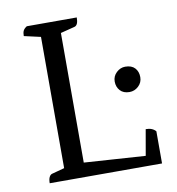

<svg xmlns="http://www.w3.org/2000/svg" viewBox="-75 -708 715 776"><g transform="rotate(-10 283.0 -320.5)"><path d="M67 0Q67 -16 71.5 -25Q76 -34 83 -36L150 -54L135 -38V-602L151 -585L67 -604Q67 -618 71 -626Q75 -634 86 -641H291Q291 -625 287 -616Q283 -607 275 -605L204 -587L217 -604V-48L207 -59L479 -41L466 -28L487 -148Q501 -148 511 -144Q521 -140 528 -132V0ZM449 -307Q424 -307 410.5 -322Q397 -337 397 -359Q397 -381 413 -396Q429 -411 449 -411Q475 -411 488.5 -396.5Q502 -382 502 -359Q502 -337 486 -322Q470 -307 449 -307Z"/></g></svg>

Font: Petrona
Style: Regular
Weight: 400
Designer: Ringo R. Seeber
Foundry: Ringo R. Seeber
Version: Version 2.001; ttfautohint (v1.8.3)